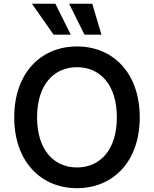

<svg xmlns="http://www.w3.org/2000/svg" viewBox="-20 -982 812 1012"><path d="M716.6 -363.6C716.6 -597.7 575.3 -737.2 385.7 -737.2C196 -737.2 55 -597.7 55 -363.6C55 -130 196 9.9 385.7 9.9C575.3 9.9 716.6 -129.6 716.6 -363.6ZM148.4 -962.4 262.4 -799.4H353L271.7 -962.4ZM175.4 -363.6C175.4 -535.2 263.8 -627.8 385.7 -627.8C507.8 -627.8 595.9 -535.2 595.9 -363.6C595.9 -192.1 507.8 -99.4 385.7 -99.4C263.8 -99.4 175.4 -192.1 175.4 -363.6ZM344.1 -962.4 425.4 -799.4H514.6L466.3 -962.4Z"/></svg>

Font: Magic Ui Pro Semi Bold
Style: Regular
Weight: 600
Designer: Stefan Endress, Andreas Faust
Version: Version 1.000;FEAKit 1.0